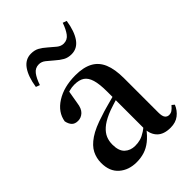

<svg xmlns="http://www.w3.org/2000/svg" viewBox="-205 -774 880 880"><g transform="rotate(-45 234.5 -334.5)"><path d="M152 13Q101 13 67.5 -16Q34 -45 34 -100Q34 -131 47.5 -158Q61 -185 95.5 -208.5Q130 -232 193 -251Q210 -257 232 -263Q254 -269 281.5 -276.5Q309 -284 339 -291V-273Q294 -259 263.5 -249.5Q233 -240 218 -233Q184 -218 165 -201Q146 -184 138 -165Q130 -146 130 -123Q130 -82 150 -63.5Q170 -45 200 -45Q219 -45 235 -49.5Q251 -54 270 -66.5Q289 -79 314 -104L322 -65H292Q271 -37 249 -19.5Q227 -2 203 5.5Q179 13 152 13ZM374 11Q331 11 309 -10.5Q287 -32 285 -70V-73V-312Q285 -361 276.5 -389Q268 -417 250 -429Q232 -441 201 -441Q184 -441 168 -436.5Q152 -432 135 -426L164 -448L151 -372Q147 -340 131.5 -325.5Q116 -311 96 -311Q76 -311 65.5 -322Q55 -333 51 -353Q59 -404 109.5 -436Q160 -468 235 -468Q286 -468 319 -450.5Q352 -433 367.5 -396Q383 -359 383 -301V-78Q383 -54 390.5 -44.5Q398 -35 410 -35Q421 -35 429.5 -40.5Q438 -46 450 -60L462 -50Q451 -23 429 -6Q407 11 374 11ZM69 -558Q78 -617 101 -649.5Q124 -682 161 -682Q184 -682 200.5 -673Q217 -664 235 -648Q253 -632 268 -620Q283 -608 300 -608Q324 -608 338.5 -627.5Q353 -647 364 -679L383 -672Q374 -613 351 -580.5Q328 -548 291 -548Q268 -548 251 -557.5Q234 -567 215 -584Q199 -598 184 -610Q169 -622 152 -622Q128 -622 113.5 -603Q99 -584 88 -551Z"/></g></svg>

Font: Source Serif 4 60pt SemiBold
Style: Regular
Weight: 600
Version: Version 4.004;hotconv 1.0.116;makeotfexe 2.5.65601